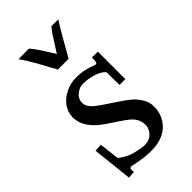

<svg xmlns="http://www.w3.org/2000/svg" viewBox="-200 -664 747 747"><g transform="rotate(-45 173.5 -290.0)"><path d="M62 -605H119.9Q135.5 -587.6 155.3 -555.8Q175 -523.9 181.9 -513.9Q189.2 -524.7 201.4 -544.4Q228.8 -588.9 242.9 -605H281Q253.2 -562 200.9 -468H141.8Q138.4 -474.1 122.9 -502.6Q107.4 -531 101.3 -541.7Q79.3 -580.6 62 -605ZM68.1 12.9 69.1 22.9 40 24.9 22 -141.1 53 -143.1 63 -60.1Q93 -36.6 125.1 -28.8Q157.2 -21 172.4 -21Q187.5 -21 199 -26.1Q210.4 -31.2 217.3 -39.8Q231 -57.4 231 -73Q231 -88.6 227.1 -98.6Q223.1 -108.6 217.7 -116.1Q212.2 -123.5 202.1 -132.3Q187.7 -144.3 162.1 -160.9L126 -185.1Q51 -233.9 51 -295.9Q51 -322.5 67 -345.6Q83 -368.7 111.2 -382.3Q139.4 -396 167.2 -396Q195.1 -396 214.5 -391.5Q233.9 -387 245.4 -382.4Q256.8 -377.9 261.2 -377.9Q269 -377.9 269 -408L301 -407V-256.1H269L268.1 -326.9Q251.2 -347.2 207.5 -356.4Q191.4 -360.1 171.9 -360.1Q152.3 -360.1 134.6 -345.9Q116.9 -331.8 116.9 -312Q116.9 -297.1 121.6 -290.4Q126.2 -283.7 127.6 -281.2Q128.9 -278.8 133.4 -274.7Q137.9 -270.5 139.5 -268.9Q141.1 -267.3 147.1 -262.9Q153.1 -258.5 154.8 -257.3Q160.2 -252.9 172.1 -245.1L217 -215.1Q263.2 -184.1 274.5 -170.5Q285.9 -157 292.5 -146.5Q304.9 -126.5 304.9 -102.1Q304.9 -77.6 296.6 -57.5Q288.3 -37.4 272.7 -21.5Q238.8 12.9 175 12.9Q141.1 12.9 110 6.5Q78.9 0 76.9 0Q68.1 0 68.1 12.9Z"/></g></svg>

Font: Linden Hill
Style: Regular
Weight: 400
Version: Version 1.202